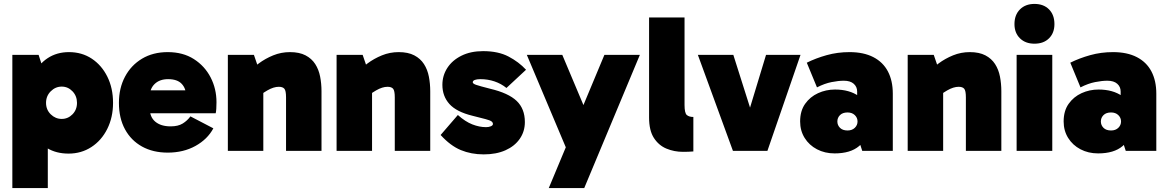

<svg xmlns="http://www.w3.org/2000/svg" viewBox="-20 -770 5955 980"><path d="M330 14Q267 14 220.5 -14Q174 -42 148.5 -99.5Q123 -157 123 -245Q123 -327 149.5 -384.5Q176 -442 223 -473Q270 -504 332 -504Q398 -504 448.5 -470.5Q499 -437 528 -378.5Q557 -320 557 -245Q557 -171 527.5 -112Q498 -53 446.5 -19.5Q395 14 330 14ZM43 190V-490H177L224 -345H215V-154H224V190ZM295 -163Q327 -163 350 -186.5Q373 -210 373 -245Q373 -280 350 -304Q327 -328 295 -328Q263 -328 239 -304Q215 -280 215 -245Q215 -210 239 -186.5Q263 -163 295 -163Z M836 9Q761 9 705 -22Q649 -53 618 -110Q587 -167 587 -245Q587 -320 618 -378.5Q649 -437 705 -470.5Q761 -504 836 -504Q914 -504 969.5 -468.5Q1025 -433 1055 -375Q1085 -317 1085 -248Q1085 -230 1084 -215Q1083 -200 1081 -192H715V-309H939L930 -279Q930 -318 907.5 -342Q885 -366 838 -366Q795 -366 769.5 -341.5Q744 -317 744 -275V-219Q744 -173 772.5 -149Q801 -125 851 -125Q889 -125 912.5 -139.5Q936 -154 952 -176L1069 -115Q1039 -59 977.5 -25Q916 9 836 9Z M1460 -504Q1508 -504 1539.5 -487.5Q1571 -471 1589 -443Q1607 -415 1614 -379Q1621 -343 1621 -304V0H1440V-273Q1440 -307 1431.5 -317Q1423 -327 1403 -327Q1390 -327 1375.5 -322.5Q1361 -318 1344.5 -308.5Q1328 -299 1309 -285L1264 -373H1324V0H1143V-490H1276L1312 -385L1243 -394Q1267 -421 1300.5 -446Q1334 -471 1374.5 -487.5Q1415 -504 1460 -504Z M2015 -504Q2063 -504 2094.5 -487.5Q2126 -471 2144 -443Q2162 -415 2169 -379Q2176 -343 2176 -304V0H1995V-273Q1995 -307 1986.5 -317Q1978 -327 1958 -327Q1945 -327 1930.5 -322.5Q1916 -318 1899.5 -308.5Q1883 -299 1864 -285L1819 -373H1879V0H1698V-490H1831L1867 -385L1798 -394Q1822 -421 1855.5 -446Q1889 -471 1929.5 -487.5Q1970 -504 2015 -504Z M2449 18Q2385 18 2332 -4Q2279 -26 2229 -81L2317 -183Q2355 -149 2391 -135Q2427 -121 2461 -121Q2475 -121 2485.5 -125.5Q2496 -130 2496 -137Q2496 -145 2488.5 -150.5Q2481 -156 2458.5 -162Q2436 -168 2392 -179Q2310 -199 2274 -239Q2238 -279 2238 -337Q2238 -384 2263 -423Q2288 -462 2335 -485.5Q2382 -509 2446 -509Q2523 -509 2575.5 -481.5Q2628 -454 2665 -414L2565 -321Q2538 -343 2504 -354.5Q2470 -366 2432 -366Q2414 -366 2403.5 -362Q2393 -358 2393 -350Q2393 -343 2410 -337Q2427 -331 2482 -317Q2575 -295 2617 -255Q2659 -215 2659 -147Q2659 -99 2633 -61.5Q2607 -24 2560 -3Q2513 18 2449 18Z M2868 -18 2669 -490H2850L3048 -20ZM2781 190 3065 -490H3246L2962 190Z M3466 5Q3421 5 3381.5 -11.5Q3342 -28 3317.5 -66Q3293 -104 3293 -170V-681H3474V-234Q3474 -193 3485.5 -183Q3497 -173 3519 -173V3Q3511 4 3494 4.5Q3477 5 3466 5Z M4066 -490 3897 0H3721L3542 -490H3723L3839 -124H3779L3890 -490Z M4240 13Q4190 13 4150 -8Q4110 -29 4087 -66Q4064 -103 4064 -150Q4064 -204 4089.5 -240Q4115 -276 4155.5 -294.5Q4196 -313 4242 -313Q4316 -313 4363.5 -279Q4411 -245 4424 -177L4355 -197V-303Q4355 -327 4337.5 -342.5Q4320 -358 4287 -358Q4260 -358 4224.5 -351Q4189 -344 4150 -324L4098 -450Q4144 -473 4199.5 -488.5Q4255 -504 4316 -504Q4388 -504 4437.5 -478.5Q4487 -453 4512 -405.5Q4537 -358 4537 -292V0H4381L4349 -99L4424 -123Q4409 -62 4365 -24.5Q4321 13 4240 13ZM4306 -104Q4329 -104 4343 -117.5Q4357 -131 4357 -150Q4357 -169 4343 -182.5Q4329 -196 4306 -196Q4281 -196 4267.5 -182.5Q4254 -169 4254 -150Q4254 -131 4267.5 -117.5Q4281 -104 4306 -104Z M4930 -504Q4978 -504 5009.5 -487.5Q5041 -471 5059 -443Q5077 -415 5084 -379Q5091 -343 5091 -304V0H4910V-273Q4910 -307 4901.5 -317Q4893 -327 4873 -327Q4860 -327 4845.5 -322.5Q4831 -318 4814.5 -308.5Q4798 -299 4779 -285L4734 -373H4794V0H4613V-490H4746L4782 -385L4713 -394Q4737 -421 4770.5 -446Q4804 -471 4844.5 -487.5Q4885 -504 4930 -504Z M5351 0H5169V-490H5351ZM5158 -647Q5158 -694 5186 -722Q5214 -750 5260 -750Q5307 -750 5334.5 -722Q5362 -694 5362 -647Q5362 -602 5334.5 -574.5Q5307 -547 5260 -547Q5214 -547 5186 -574.5Q5158 -602 5158 -647Z M5585 13Q5535 13 5495 -8Q5455 -29 5432 -66Q5409 -103 5409 -150Q5409 -204 5434.5 -240Q5460 -276 5500.5 -294.5Q5541 -313 5587 -313Q5661 -313 5708.5 -279Q5756 -245 5769 -177L5700 -197V-303Q5700 -327 5682.5 -342.5Q5665 -358 5632 -358Q5605 -358 5569.5 -351Q5534 -344 5495 -324L5443 -450Q5489 -473 5544.5 -488.5Q5600 -504 5661 -504Q5733 -504 5782.5 -478.5Q5832 -453 5857 -405.5Q5882 -358 5882 -292V0H5726L5694 -99L5769 -123Q5754 -62 5710 -24.5Q5666 13 5585 13ZM5651 -104Q5674 -104 5688 -117.5Q5702 -131 5702 -150Q5702 -169 5688 -182.5Q5674 -196 5651 -196Q5626 -196 5612.5 -182.5Q5599 -169 5599 -150Q5599 -131 5612.5 -117.5Q5626 -104 5651 -104Z"/></svg>

Font: Gabarito Black
Style: Regular
Weight: 900
Designer: Leandro Assis / Alvaro Franca / Felipe Casaprima
Foundry: Naipe Foundry
Version: Version 1.000